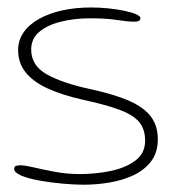

<svg xmlns="http://www.w3.org/2000/svg" viewBox="-20 -480 464 514"><path d="M204 14.5Q181.5 14.5 149.2 11.8Q117 9 86.2 3.5Q55.5 -2 36.5 -10Q28 -14 23 -18.2Q18 -22.5 18 -27.5Q18 -34 22.5 -35.8Q27 -37.5 35 -37.5Q46.5 -37.5 70.8 -31.8Q95 -26 127.2 -20Q159.5 -14 194 -14Q235.5 -14 275.8 -22.2Q316 -30.5 342.2 -50Q368.5 -69.5 368.5 -103.5Q368.5 -133.5 353.2 -152.5Q338 -171.5 302.2 -185.2Q266.5 -199 204 -212.5Q146 -225.5 107 -243.5Q68 -261.5 48.2 -286.8Q28.5 -312 28.5 -345.5Q28.5 -373 43.8 -394.2Q59 -415.5 86 -430.2Q113 -445 148.2 -452.5Q183.5 -460 224 -460Q245 -460 268 -457.8Q291 -455.5 311 -451.5Q331 -447.5 343.5 -442.2Q356 -437 356 -431Q356 -428 354.2 -426Q352.5 -424 348.8 -423Q345 -422 338.5 -422Q322 -422 293.5 -426.5Q265 -431 221 -431Q180 -431 144 -422.2Q108 -413.5 85.8 -395.2Q63.5 -377 63.5 -347.5Q63.5 -304.5 105.2 -281Q147 -257.5 221.5 -241.5Q288.5 -227 328 -209Q367.5 -191 385 -166.5Q402.5 -142 402.5 -107.5Q402.5 -72 384.8 -48.5Q367 -25 338 -11.2Q309 2.5 274 8.5Q239 14.5 204 14.5Z"/></svg>

Font: Gluten Thin Thin
Style: Regular
Weight: 250
Version: Version 1.300